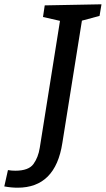

<svg xmlns="http://www.w3.org/2000/svg" viewBox="-103 -720 492 893"><path d="M369 -700 360 -646 278 -624 187 -55Q155 153 -21 153Q-51 153 -83 147L-66 71Q-50 74 -32 74Q30 74 52.5 43Q75 12 82 -33L176 -623L97 -641L105 -695Z"/></svg>

Font: Bitter Pro Medium
Style: Italic
Weight: 500
Italic angle: -9°
Designer: Sol Matas, and Bitter project Authors
Foundry: Sol Matas
Version: Version 1.010